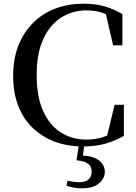

<svg xmlns="http://www.w3.org/2000/svg" viewBox="-20 -773 737 1037"><path d="M429 18Q347 18 278.5 -7Q210 -32 158.5 -80.5Q107 -129 79 -200Q51 -271 51 -364Q51 -456 80 -528.5Q109 -601 160.5 -651.5Q212 -702 281 -727.5Q350 -753 430 -753Q495 -753 544 -739Q593 -725 641 -697V-528H591L547 -717L610 -696V-662Q570 -691 532 -704Q494 -717 448 -717Q371 -717 309.5 -677.5Q248 -638 213 -560.5Q178 -483 178 -367Q178 -251 213 -173.5Q248 -96 309 -57.5Q370 -19 448 -19Q493 -19 533.5 -31.5Q574 -44 615 -75V-40L554 -21L599 -207H649V-39Q600 -11 547 3.5Q494 18 429 18ZM393 93 408 -3H437L426 82L411 67Q479 67 512.5 92Q546 117 546 154Q546 191 514.5 217.5Q483 244 424 244Q396 244 375.5 240Q355 236 339 230L345 203Q362 207 379 209Q396 211 410 211Q443 211 459 195.5Q475 180 475 153Q475 126 455.5 111Q436 96 393 93Z"/></svg>

Font: Noto Serif JP ExtraLight SemiBold
Style: Regular
Weight: 600
Version: Version 2.003-H1;hotconv 1.1.1;makeotfexe 2.6.0